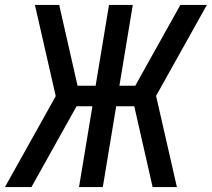

<svg xmlns="http://www.w3.org/2000/svg" viewBox="-23 -755 855 775"><path d="M104 0H-3L202 -367L118 -735H216L290 -409H363L417 -735H513L459 -409H523L705 -735H812L607 -368L691 0H593L519 -326H446L392 0H296L350 -326H286Z"/></svg>

Font: Iosevka Aile Medium
Style: Italic
Weight: 500
Italic angle: -9°
Designer: Belleve Invis
Foundry: Belleve Invis
Version: Version 31.1.0; ttfautohint (v1.8.4)